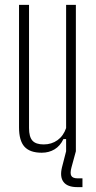

<svg xmlns="http://www.w3.org/2000/svg" viewBox="-20 -620 393 787"><path d="M151 6Q102.5 6 80.2 -18.8Q58 -43.5 58 -98V-600H99V-95Q99 -59 113 -43.5Q127 -28 159 -28Q191.5 -28 215.8 -45.5Q240 -63 251 -95V-600H291V0H251V-50H240Q226.5 -21.5 203.5 -7.8Q180.5 6 151 6ZM318 147H297Q256.5 147 240.5 126Q224.5 105 234 66L251 0H291L273 66Q266.5 90 272.2 100.5Q278 111 298 111H318Z"/></svg>

Font: Big Shoulders Text Thin Thin
Style: Regular
Weight: 250
Version: Version 2.002